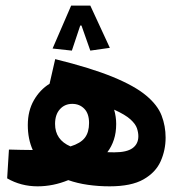

<svg xmlns="http://www.w3.org/2000/svg" viewBox="-20 -657 626 681"><path d="M113.3 3.9Q54.2 3.9 5.4 -24.4L11.7 -126.5Q32.7 -126 53.2 -125.5Q73.7 -125 90.3 -125Q93.3 -125 96.2 -125Q78.6 -164.1 78.6 -213.4Q78.6 -263.7 100.1 -301.3Q121.6 -338.9 155.8 -359.9L175.8 -447.3Q302.7 -416 380.4 -384Q458 -352.1 498.5 -318.1Q539.1 -284.2 553.2 -247.1Q567.4 -210 567.4 -168.9Q567.4 -124.5 549.8 -85Q532.2 -45.4 489 -20.8Q445.8 3.9 368.7 3.9Q328.6 3.9 291.5 -1.5Q254.4 -6.8 222.2 -18.1Q168.5 3.9 113.3 3.9ZM230 -137.7Q266.1 -148.9 281 -168.5Q295.9 -188 295.9 -220.7Q295.9 -253.9 279.1 -271.2Q262.2 -288.6 236.3 -288.6Q209.5 -288.6 192.4 -269.5Q175.3 -250.5 175.3 -217.3Q175.3 -161.1 230 -137.7ZM360.8 -117.2Q372.6 -116.7 385.3 -116.7Q429.7 -116.7 450.2 -131.6Q470.7 -146.5 470.7 -173.8Q470.7 -187 465.8 -201.9Q460.9 -216.8 442.9 -233.4Q424.8 -250 384.8 -268.1Q392.1 -242.7 392.1 -217.3Q392.1 -186.5 384 -161.9Q376 -137.2 360.8 -117.2ZM300.3 -637.2 369.6 -487.3 300.3 -477.5 269 -566.4H264.6L234.9 -477.5L166.5 -484.9L232.4 -637.2Z"/></svg>

Font: Cascadia Mono NF SemiBold
Style: Regular
Weight: 600
Monospace: yes
Designer: Aaron Bell
Foundry: Saja Typeworks
Version: Version 2404.023; ttfautohint (v1.8.4)